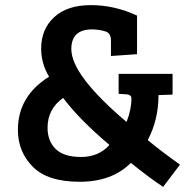

<svg xmlns="http://www.w3.org/2000/svg" viewBox="-20 -697 754 751"><path d="M475 -220Q494 -268 494 -312Q494 -326 476 -328L444 -330V-408H655V-327L600 -325Q600 -229 558 -149Q603 -111 684 -53L618 34Q558 -6 492 -60Q418 14 292 14Q166 14 108 -45Q50 -104 50 -189Q50 -321 172 -397Q141 -448 141 -507Q141 -583 192 -630Q243 -677 335.5 -677Q428 -677 516 -636V-485L414 -478V-539Q414 -567 393 -574Q366 -582 340 -582Q259 -582 259 -505Q259 -403 475 -220ZM408 -130Q288 -232 227 -314Q166 -271 166 -197Q166 -146 197.5 -114.5Q229 -83 297.5 -83Q366 -83 408 -130Z"/></svg>

Font: Bree Serif
Style: Regular
Weight: 400
Designer: Veronika Burian, Jos Scaglione
Foundry: TypeTogether
Version: Version 1.002